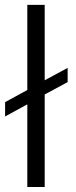

<svg xmlns="http://www.w3.org/2000/svg" viewBox="-41 -752 306 772"><path d="M68.8 0V-332.5L-20.5 -283.7V-341.3L68.8 -390.1V-732.4H138.7V-429.2L231 -479V-421.9L138.7 -372.1V0Z"/></svg>

Font: Ride Light
Style: Regular
Weight: 300
Version: Version 3.000